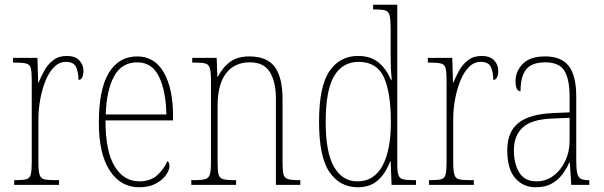

<svg xmlns="http://www.w3.org/2000/svg" viewBox="-20 -780 2549 810"><path d="M40 0V-20H47Q78 -20 92 -24Q106 -28 110 -44.5Q114 -61 114 -97V-441Q114 -476 110 -492Q106 -508 90.5 -512Q75 -516 42 -516H35V-536H138L141 -432H143Q153 -457 167.5 -483Q182 -509 205 -526.5Q228 -544 262 -544Q297 -544 314.5 -525.5Q332 -507 332 -481Q332 -465 327 -454Q322 -443 311 -443Q311 -475 301 -497Q291 -519 258 -519Q230 -519 208.5 -497.5Q187 -476 172.5 -440.5Q158 -405 150 -362Q142 -319 142 -277V-97Q142 -61 146.5 -44.5Q151 -28 165.5 -24Q180 -20 211 -20H229V0Z M567 10Q489 10 443 -60.5Q397 -131 397 -262Q397 -403 439 -472.5Q481 -542 559 -542Q632 -542 671 -474.5Q710 -407 710 -291V-272H425Q425 -142 463.5 -78.5Q502 -15 568 -15Q615 -15 643.5 -41Q672 -67 686 -100Q695 -95 695 -79Q695 -63 680.5 -42Q666 -21 637.5 -5.5Q609 10 567 10ZM682 -297Q680 -395 651 -456Q622 -517 559 -517Q493 -517 461 -457.5Q429 -398 426 -297Z M787 0V-20H800Q832 -20 846.5 -24.5Q861 -29 865.5 -44.5Q870 -60 870 -95V-441Q870 -476 865.5 -492Q861 -508 847 -512Q833 -516 803 -516H791V-536H894L897 -456H899Q921 -498 952 -520Q983 -542 1032 -542Q1106 -542 1139 -498Q1172 -454 1172 -361V-95Q1172 -60 1176 -44.5Q1180 -29 1194.5 -24.5Q1209 -20 1240 -20H1247V0H1144V-364Q1144 -433 1119 -475Q1094 -517 1034 -517Q969 -517 933.5 -470.5Q898 -424 898 -333V-95Q898 -60 902 -44.5Q906 -29 920.5 -24.5Q935 -20 967 -20H976V0Z M1490 10Q1414 10 1370 -54Q1326 -118 1326 -267Q1326 -416 1370 -480Q1414 -544 1490 -544Q1544 -544 1577 -516.5Q1610 -489 1629 -444H1633Q1630 -468 1629 -493.5Q1628 -519 1628 -544V-658Q1628 -697 1624 -714Q1620 -731 1607 -735.5Q1594 -740 1565 -740H1554V-760H1656V-88Q1656 -57 1660.5 -42.5Q1665 -28 1679.5 -24Q1694 -20 1724 -20H1735V0H1632L1628 -100H1626Q1608 -50 1575 -20Q1542 10 1490 10ZM1489 -15Q1558 -15 1593.5 -80.5Q1629 -146 1629 -265Q1629 -389 1599.5 -454Q1570 -519 1493 -519Q1425 -519 1389.5 -459Q1354 -399 1354 -265Q1354 -135 1390 -74.5Q1426 -14 1489 -15Z M1790 0V-20H1797Q1828 -20 1842 -24Q1856 -28 1860 -44.5Q1864 -61 1864 -97V-441Q1864 -476 1860 -492Q1856 -508 1840.5 -512Q1825 -516 1792 -516H1785V-536H1888L1891 -432H1893Q1903 -457 1917.5 -483Q1932 -509 1955 -526.5Q1978 -544 2012 -544Q2047 -544 2064.5 -525.5Q2082 -507 2082 -481Q2082 -465 2077 -454Q2072 -443 2061 -443Q2061 -475 2051 -497Q2041 -519 2008 -519Q1980 -519 1958.5 -497.5Q1937 -476 1922.5 -440.5Q1908 -405 1900 -362Q1892 -319 1892 -277V-97Q1892 -61 1896.5 -44.5Q1901 -28 1915.5 -24Q1930 -20 1961 -20H1979V0Z M2240 10Q2187 10 2153.5 -28.5Q2120 -67 2120 -146Q2120 -224 2167.5 -261.5Q2215 -299 2314 -303L2383 -306V-371Q2383 -446 2361 -481.5Q2339 -517 2280 -517Q2224 -517 2200 -487.5Q2176 -458 2176 -395Q2155 -395 2155 -439Q2155 -479 2185.5 -510.5Q2216 -542 2280 -542Q2348 -542 2379.5 -501.5Q2411 -461 2411 -372V-105Q2411 -68 2415 -50Q2419 -32 2430 -26Q2441 -20 2462 -20H2466V0H2390L2384 -95H2382Q2370 -68 2352 -44Q2334 -20 2307 -5Q2280 10 2240 10ZM2243 -15Q2284 -15 2315.5 -39Q2347 -63 2365 -101.5Q2383 -140 2383 -185V-283L2313 -280Q2222 -277 2185 -242Q2148 -207 2148 -146Q2148 -90 2170.5 -52.5Q2193 -15 2243 -15Z"/></svg>

Font: Noto Serif Tamil Condensed Thin
Style: Regular
Weight: 100
Width: 3
Designer: Indian Type Foundry, Tom Grace, and the Monotype Design Team
Foundry: Monotype Imaging Inc.
Version: Version 2.004; ttfautohint (v1.8.4.7-5d5b)